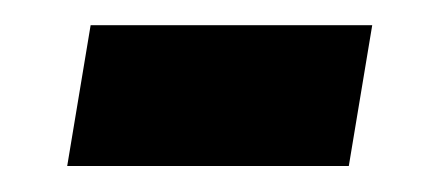

<svg xmlns="http://www.w3.org/2000/svg" viewBox="-20 -333 340 150"><path d="M32.5 -203.3 50.8 -313.3H270.8L252.5 -203.3Z"/></svg>

Font: Familjen Grotesk GF
Style: Bold Italic
Weight: 700
Designer: Anders Wikstroem, Jonas Baeckman, Matilda Gysing, Kristian Moeller
Foundry: Familjen STHML AB
Version: Version 2.000; Beta; Release 4; Build 6